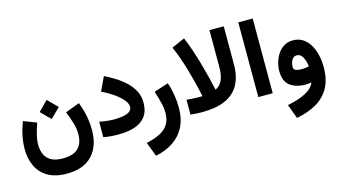

<svg xmlns="http://www.w3.org/2000/svg" viewBox="-99 -1059 3023 1698"><g transform="rotate(-15 1412.0 -209.5)"><path d="M341.8 -460.9 429.7 -373 341.8 -285.6 254.4 -373ZM348.1 76.2Q418.9 76.2 459.5 53.7Q500 31.2 517.3 -7.6Q534.7 -46.4 534.7 -95.2Q534.7 -147.5 517.8 -203.4Q501 -259.3 480 -310.5L610.4 -359.4Q637.7 -285.6 649.2 -224.1Q660.6 -162.6 660.6 -98.6Q660.6 46.9 580.8 131.3Q501 215.8 348.1 215.8Q243.2 215.8 175 175.8Q106.9 135.7 74.2 66.4Q41.5 -2.9 41.5 -90.3Q41.5 -148.4 54.2 -210.4Q66.9 -272.5 90.8 -334.5L209.5 -289.1Q191.4 -237.3 179.2 -188Q167 -138.7 167 -95.7Q167 -48.8 183.6 -9.8Q200.2 29.3 239.7 52.7Q279.3 76.2 348.1 76.2Z M872.1 -139.6Q912.1 -139.6 950.4 -145.3Q988.8 -150.9 1013.9 -166.5Q1039.1 -182.1 1039.1 -211.9Q1039.1 -242.7 1009.5 -277.6Q980 -312.5 931.4 -346.2Q882.8 -379.9 825.7 -406.7L885.7 -533.7Q937.5 -508.3 987.1 -476.8Q1036.6 -445.3 1076.4 -406.7Q1116.2 -368.2 1139.9 -321.3Q1163.6 -274.4 1163.6 -217.8Q1163.6 -139.6 1128.2 -91.8Q1092.8 -43.9 1028.8 -22.5Q964.8 -1 879.4 -1Q840.3 -1 806.6 -3.7Q772.9 -6.3 740.7 -13.7V-154.3Q772.5 -147.9 808.8 -143.8Q845.2 -139.6 872.1 -139.6Z M1148.9 266.6 1099.1 135.7Q1169.9 120.6 1220.9 95.5Q1272 70.3 1299.8 28.3Q1327.6 -13.7 1327.6 -80.1Q1327.6 -124.5 1313.5 -179.9Q1299.3 -235.4 1283.2 -283.2L1415 -325.7Q1434.1 -272.5 1444.1 -210.9Q1454.1 -149.4 1454.1 -92.8Q1454.1 9.8 1416.3 83.3Q1378.4 156.7 1309.8 202.4Q1241.2 248 1148.9 266.6Z M1641.1 0Q1614.7 0 1589.1 -2Q1563.5 -3.9 1537.1 -5.9V-142.1Q1567.4 -139.2 1597.9 -137.5Q1628.4 -135.7 1650.9 -135.7Q1659.7 -135.7 1667.5 -136Q1675.3 -136.2 1681.6 -136.2Q1681.6 -136.2 1675 -167Q1668.5 -197.8 1656 -249.3Q1643.6 -300.8 1625.7 -364.3Q1607.9 -427.7 1585.4 -494.1Q1563 -560.5 1536.6 -619.6L1656.7 -671.9Q1683.6 -609.4 1706.5 -539.3Q1729.5 -469.2 1748.3 -402.3Q1767.1 -335.4 1780.5 -281Q1793.9 -226.6 1801 -194.1Q1808.1 -161.6 1808.1 -161.6Q1892.6 -198.2 1892.6 -345.7V-684.6H2023.4V-339.8Q2023.4 -253.4 2001.5 -193.6Q1979.5 -133.8 1941.4 -95.7Q1903.3 -57.6 1854.5 -36.6Q1805.7 -15.6 1750.7 -7.8Q1695.8 0 1641.1 0Z M2288.6 -684.6V-0.5H2156.7V-684.6Z M2784.2 -108.4Q2784.2 5.9 2741.9 81.5Q2699.7 157.2 2622.6 201.7Q2545.4 246.1 2439.9 266.1L2391.6 135.7Q2491.2 116.7 2558.3 81.5Q2625.5 46.4 2643.6 -4.9Q2631.3 -2.4 2618.2 -0.7Q2605 1 2594.2 1Q2501.5 1 2448.2 -40Q2395 -81.1 2395 -174.8Q2395 -213.9 2406.7 -254.6Q2418.5 -295.4 2441.9 -329.8Q2465.3 -364.3 2500 -385.3Q2534.7 -406.2 2580.6 -406.2Q2633.3 -406.2 2671.6 -380.9Q2710 -355.5 2734.9 -313Q2759.8 -270.5 2772 -217.3Q2784.2 -164.1 2784.2 -108.4ZM2592.3 -139.6Q2613.3 -139.6 2630.6 -142.1Q2647.9 -144.5 2659.2 -147Q2656.2 -171.9 2647.9 -200.2Q2639.6 -228.5 2623.3 -248.8Q2606.9 -269 2579.6 -269Q2556.2 -269 2542.7 -253.4Q2529.3 -237.8 2523.9 -216.8Q2518.6 -195.8 2518.6 -180.2Q2518.6 -153.8 2539.8 -146.7Q2561 -139.6 2592.3 -139.6Z"/></g></svg>

Font: Vazirmatn UI FD ExtraBold
Style: Regular
Weight: 800
Designer: Saber Rastikerdar
Foundry: Saber Rastikerdar
Version: Version 33.003